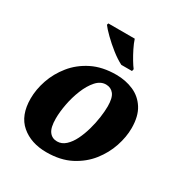

<svg xmlns="http://www.w3.org/2000/svg" viewBox="-179 -900 993 1045"><g transform="rotate(30 318.0 -378.0)"><path d="M259 10Q162 10 100.5 -42.5Q39 -95 39 -201Q39 -258 59.5 -318Q80 -378 122 -430Q164 -482 228 -514Q292 -546 379 -546Q438 -546 487.5 -524.5Q537 -503 566.5 -456.5Q596 -410 596 -335Q596 -280 576 -220Q556 -160 515 -108Q474 -56 410.5 -23Q347 10 259 10ZM280 -70Q309 -70 332.5 -91.5Q356 -113 373 -147.5Q390 -182 401.5 -223Q413 -264 418.5 -303.5Q424 -343 424 -373Q424 -426 406 -449Q388 -472 357 -472Q323 -472 296 -441.5Q269 -411 250 -364Q231 -317 221.5 -266.5Q212 -216 212 -175Q212 -119 230 -94.5Q248 -70 280 -70ZM375 -606Q343 -622 307 -650.5Q271 -679 241 -708.5Q211 -738 198 -756L201 -766H367Q375 -741 389.5 -712Q404 -683 419 -658Q434 -633 445 -619L442 -606Z"/></g></svg>

Font: Noto Serif ExtraBold
Style: Italic
Weight: 800
Italic angle: -12°
Designer: Monotype Design Team
Foundry: Monotype Imaging Inc.
Version: Version 2.013